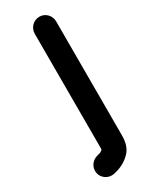

<svg xmlns="http://www.w3.org/2000/svg" viewBox="-223 -791 751 955"><g transform="rotate(-30 152.5 -313.0)"><path d="M255 -683V-31C255 12 246 41 225 64C204 87 172 107 136 115L125 118C89 125 58 101 52 72C44 35 69 5 98 -2L108 -5C115 -5 127 -13 130 -16H131C132 -22 132 -27 132 -31V-683C132 -717 160 -745 194 -745C228 -745 255 -717 255 -683Z"/></g></svg>

Font: Blanket
Style: Reversed
Weight: 700
Foundry: Cannot Into Space Fonts
Version: Version 0.9